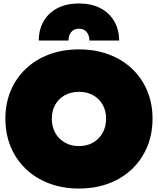

<svg xmlns="http://www.w3.org/2000/svg" viewBox="-20 -1070 908 1104"><path d="M665 -837H494Q494 -867 478.2 -886Q462.5 -905 434 -905Q405.5 -905 389.8 -886Q374 -867 374 -837H203Q203 -900 230.8 -948Q258.5 -996 310.2 -1023Q362 -1050 434 -1050Q505.5 -1050 557 -1023.2Q608.5 -996.5 636.5 -948.5Q664.5 -900.5 665 -837ZM434 14Q340.5 14 262.8 -15.2Q185 -44.5 128.8 -98.2Q72.5 -152 41.8 -225.5Q11 -299 11 -388Q11 -476 41.8 -548.8Q72.5 -621.5 128.8 -674.8Q185 -728 262.8 -757Q340.5 -786 434.5 -786Q528 -786 605.5 -757Q683 -728 739.2 -674.8Q795.5 -621.5 826.2 -548.8Q857 -476 857 -388Q857 -299 826.2 -225.5Q795.5 -152 739.2 -98.2Q683 -44.5 605.5 -15.2Q528 14 434 14ZM434 -230Q480 -230 515.2 -250.2Q550.5 -270.5 570.2 -306Q590 -341.5 590 -388Q590 -433.5 570.2 -468.2Q550.5 -503 515.2 -522.5Q480 -542 434 -542Q388 -542 352.8 -522.5Q317.5 -503 297.8 -468.2Q278 -433.5 278 -388Q278 -341.5 297.8 -306Q317.5 -270.5 352.8 -250.2Q388 -230 434 -230Z"/></svg>

Font: Hepta Slab ExtraLight Black
Style: Regular
Weight: 900
Version: Version 1.102